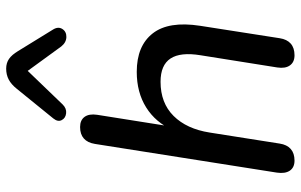

<svg xmlns="http://www.w3.org/2000/svg" viewBox="-194 -759 961 613"><g transform="rotate(-90 286.5 -452.5)"><path d="M41.9 -49.1 133.5 -629.9Q137.3 -653.5 150.9 -665.4Q164.4 -677.3 187.5 -677.3Q209.4 -677.3 219.9 -662.9Q230.3 -648.6 226.5 -622.8L188 -380.3H177Q202 -436.3 250 -466.3Q298 -496.4 363.6 -496.4Q446.6 -496.4 486.4 -445.4Q526.2 -394.5 510.6 -293.7L471 -40.1Q467.5 -16.9 453.8 -4.8Q440 7.3 416.5 7.3Q394.6 7.3 384.2 -7.4Q373.7 -22 377.6 -47.8L416.6 -292.9Q427.1 -356.8 406.2 -388.6Q385.3 -420.4 331.9 -420.4Q264.2 -420.4 222.8 -378.7Q181.3 -337 169.8 -263.4L134.6 -40.1Q131.1 -16.9 117.4 -4.8Q103.7 7.3 80.2 7.3Q58.3 7.3 48.1 -7.7Q38 -22.7 41.9 -49.1ZM214.9 -762.9 309.5 -879.4Q323.5 -897 338.9 -905.1Q354.3 -913.3 373.8 -913.3Q391.9 -913.3 405 -904.2Q418.1 -895.1 429.8 -875.6L498.6 -763.8Q508.9 -747.3 500.5 -734Q492 -720.7 474.7 -721.1Q457.4 -721.5 444.7 -737.4L366.7 -844.5L259.6 -733.1Q246.9 -720.1 231.3 -721.9Q215.8 -723.6 209.5 -736Q203.1 -748.3 214.9 -762.9Z"/></g></svg>

Font: SN Pro Thin
Style: Italic
Weight: 200
Italic angle: -9°
Designer: Tobias Whetton
Foundry: Supernotes
Version: Version 1.003;Glyphs 3.3 (3324)